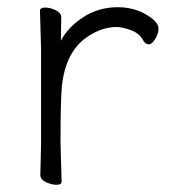

<svg xmlns="http://www.w3.org/2000/svg" viewBox="-20 -504 470 533"><path d="M151 0Q151 9 137 9Q123 9 107.5 1.5Q92 -6 92 -18L94 -106V-367L91 -474Q91 -483 105.5 -483Q120 -483 135 -475.5Q150 -468 150 -456Q150 -444 149.5 -426.5Q149 -409 149 -391Q169 -429 211.5 -456.5Q254 -484 307 -484Q362 -484 403 -452Q420 -438 420 -424.5Q420 -411 411 -396Q402 -381 393 -381Q384 -381 378 -391Q368 -411 344 -420Q320 -429 304 -429Q261 -429 220 -400Q162 -359 152 -266Q148 -230 148 -106Z"/></svg>

Font: LXGW WenKai TC Light
Style: Regular
Weight: 300
Designer: LXGW / Fontworks Inc.
Foundry: LXGW / Fontworks Inc.
Version: Version 1.330